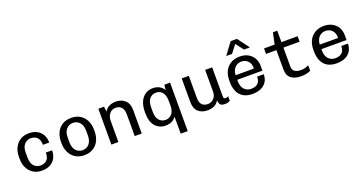

<svg xmlns="http://www.w3.org/2000/svg" viewBox="-41 -1574 4882 2573"><g transform="rotate(-20 2400.0 -288.0)"><path d="M290 10Q226 10 175 -21Q124 -52 94.5 -109Q65 -166 65 -244V-268Q65 -345 94.5 -402Q124 -459 175 -490Q226 -521 291 -521H303Q364 -521 411.5 -495.5Q459 -470 486 -423Q513 -376 513 -311H423Q423 -384 388 -417Q353 -450 299 -450Q244 -450 207 -410Q170 -370 170 -289V-222Q170 -142 206.5 -101.5Q243 -61 302 -61Q355 -61 389.5 -93.5Q424 -126 424 -200H513Q513 -133 485.5 -86Q458 -39 410.5 -14.5Q363 10 302 10Z M900 10Q825 10 772.5 -23.5Q720 -57 692 -115Q664 -173 664 -247V-264Q664 -340 692 -398Q720 -456 773 -488.5Q826 -521 899 -521Q974 -521 1027 -488Q1080 -455 1108 -397Q1136 -339 1136 -264V-247Q1136 -171 1108 -113Q1080 -55 1027 -22.5Q974 10 900 10ZM900 -61Q958 -61 995 -103.5Q1032 -146 1032 -222V-289Q1032 -365 995 -407.5Q958 -450 900 -450Q842 -450 805 -407.5Q768 -365 768 -289V-222Q768 -146 805 -103.5Q842 -61 900 -61Z M1286 0V-511H1367L1377 -438Q1400 -481 1442 -501Q1484 -521 1535 -521Q1618 -521 1668.5 -473.5Q1719 -426 1719 -335V0H1619V-306Q1619 -377 1589.5 -410.5Q1560 -444 1507 -444Q1451 -444 1418.5 -403Q1386 -362 1386 -300V0Z M2209 180V-62Q2187 -29 2149 -9.5Q2111 10 2059 10Q1970 10 1913.5 -53.5Q1857 -117 1857 -242V-253Q1857 -343 1884.5 -402.5Q1912 -462 1958.5 -491.5Q2005 -521 2063 -521Q2118 -521 2158 -498.5Q2198 -476 2219 -438L2228 -511H2309V180ZM2083 -62Q2135 -62 2172 -101Q2209 -140 2209 -223V-279Q2209 -342 2192 -379.5Q2175 -417 2146 -433.5Q2117 -450 2083 -450Q2030 -450 1993.5 -411Q1957 -372 1957 -278V-223Q1957 -140 1993.5 -101Q2030 -62 2083 -62Z M2656 10Q2574 10 2524.5 -36Q2475 -82 2475 -175V-511H2576V-194Q2576 -130 2605.5 -99Q2635 -68 2688 -68Q2741 -68 2775 -106Q2809 -144 2809 -200V-511H2909V-92Q2909 -62 2937 -62Q2947 -62 2957 -64Q2967 -66 2978 -74V-9Q2965 0 2945.5 5Q2926 10 2906 10Q2852 10 2836.5 -13Q2821 -36 2818 -73Q2774 10 2656 10Z M3300 10Q3219 10 3166.5 -22Q3114 -54 3089 -111.5Q3064 -169 3064 -245V-266Q3064 -344 3093 -401Q3122 -458 3176 -489.5Q3230 -521 3304 -521Q3372 -521 3422.5 -493Q3473 -465 3500 -416.5Q3527 -368 3527 -307V-239H3168V-222Q3168 -143 3206 -102Q3244 -61 3302 -61Q3366 -61 3399.5 -92Q3433 -123 3433 -188H3527Q3527 -95 3465 -42.5Q3403 10 3300 10ZM3169 -304H3429V-319Q3429 -375 3394 -412.5Q3359 -450 3302 -450Q3259 -450 3229.5 -429Q3200 -408 3184.5 -375.5Q3169 -343 3169 -309ZM3138 -589 3262 -756H3351L3476 -589H3392L3307 -700L3221 -589Z M3993 10Q3903 10 3850 -29.5Q3797 -69 3797 -159V-433H3649V-511H3800L3835 -674H3897V-511H4128V-433H3897V-167Q3897 -115 3928 -92Q3959 -69 4020 -69Q4052 -69 4079.5 -77.5Q4107 -86 4128 -96V-19Q4103 -5 4066 2.5Q4029 10 3993 10Z M4500 10Q4419 10 4366.5 -22Q4314 -54 4289 -111.5Q4264 -169 4264 -245V-266Q4264 -344 4293 -401Q4322 -458 4376 -489.5Q4430 -521 4504 -521Q4572 -521 4622.5 -493Q4673 -465 4700 -416.5Q4727 -368 4727 -307V-239H4368V-222Q4368 -143 4406 -102Q4444 -61 4502 -61Q4566 -61 4599.5 -92Q4633 -123 4633 -188H4727Q4727 -95 4665 -42.5Q4603 10 4500 10ZM4369 -304H4629V-319Q4629 -375 4594 -412.5Q4559 -450 4502 -450Q4459 -450 4429.5 -429Q4400 -408 4384.5 -375.5Q4369 -343 4369 -309Z"/></g></svg>

Font: Chivo Mono
Style: Regular
Weight: 400
Monospace: yes
Designer: Hector Gatti
Foundry: Omnibus-Type
Version: Version 1.008; ttfautohint (v1.8.4.7-5d5b)